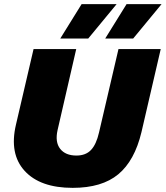

<svg xmlns="http://www.w3.org/2000/svg" viewBox="-20 -897 800 927"><path d="M271 -711 374 -877H543L406 -711ZM488 -711 591 -877H760L623 -711ZM331 10Q174 10 99 -72Q24 -154 57 -295L142 -660H348L258 -269Q245 -211 270.5 -178.5Q296 -146 349 -146Q394 -146 419.5 -173Q445 -200 458 -257L552 -660H756L663 -259Q630 -121 551 -55.5Q472 10 331 10Z"/></svg>

Font: Elaine Sans ExtraBold
Style: Italic
Weight: 800
Italic angle: -13°
Designer: Wei Huang
Foundry: Wei Huang
Version: Version 2.001;December 24, 2019;FontCreator 12.0.0.2547 64-b